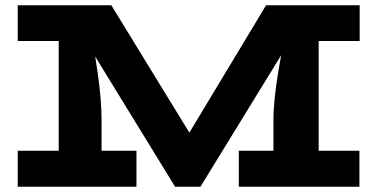

<svg xmlns="http://www.w3.org/2000/svg" viewBox="-20 -706 1426 726"><path d="M642 0 221 -686H401L749 -118L712 0ZM47 0V-136H496V0ZM202 -77V-686H304Q310 -663 317.5 -624Q325 -585 333 -536.5Q341 -488 348.5 -436.5Q356 -385 360 -338.5Q364 -292 364 -255V-77ZM47 -551V-686H361V-551ZM883 0V-136H1339V0ZM674 0 644 -118 986 -686H1159L738 0ZM1014 -77V-255Q1014 -291 1019 -338.5Q1024 -386 1032.5 -437Q1041 -488 1051 -536.5Q1061 -585 1070.5 -624Q1080 -663 1088 -686H1185V-77ZM1018 -551V-686H1340V-551Z"/></svg>

Font: BioRhyme SemiExpanded ExtraBold
Style: Regular
Weight: 800
Width: 6
Designer: Aoife Mooney
Foundry: Aoife Mooney Type
Version: Version 1.600;gftools[0.9.33]